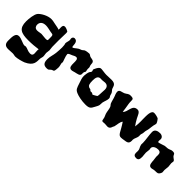

<svg xmlns="http://www.w3.org/2000/svg" viewBox="92 -1395 2401 2401"><g transform="rotate(45 1292.0 -194.5)"><path d="M477 -73C477 -75 477 -78 477 -81C478 -99 471 -116 471 -135C471 -150 477 -169 477 -188C477 -206 471 -224 471 -243C471 -278 470 -315 470 -353C470 -395 473 -437 473 -483C473 -496 472 -507 468 -512C464 -516 425 -534 409 -534C379 -534 375 -516 375 -490C375 -482 376 -474 376 -466C376 -460 375 -455 375 -450C345 -463 314 -463 280 -472C256 -478 238 -481 220 -481C152 -481 74 -434 48 -401C24 -370 14 -286 14 -237C14 -114 72 -88 199 -88C262 -88 327 -94 372 -101C371 -93 370 -86 370 -79C370 -59 373 -42 373 -27C373 -2 362 13 335 13C292 13 268 -8 236 -12C228 -12 220 -8 212 -8C182 -8 126 -44 83 -44C25 -44 26 27 26 89C26 137 41 168 100 168C125 168 153 164 178 164C200 164 214 171 227 171C266 171 329 153 363 140C476 88 465 31 468 -33C469 -47 476 -60 477 -73ZM372 -330C372 -326 373 -312 373 -297C373 -258 378 -255 337 -255C312 -255 283 -262 261 -262C247 -262 218 -253 193 -253C151 -253 141 -285 141 -305C141 -351 172 -377 227 -377C255 -377 294 -367 323 -361C354 -355 369 -361 372 -330Z M987 -322C987 -330 980 -347 980 -360C980 -368 981 -377 981 -384C981 -399 969 -411 969 -436C970 -492 925 -483 900 -491C880 -497 876 -511 857 -511C838 -511 804 -505 789 -498C781 -493 771 -483 761 -476C750 -469 735 -468 724 -461C710 -453 688 -435 688 -435C688 -435 689 -435 690 -436C687 -434 686 -433 686 -433C686 -433 687 -434 687 -434C692 -439 667 -416 656 -416C633 -416 667 -517 592 -517C597 -517 563 -518 563 -481C563 -474 567 -468 567 -457C566 -435 555 -411 555 -391C555 -384 560 -376 561 -368C563 -352 564 -338 564 -324C564 -293 561 -254 558 -223C553 -177 536 -136 536 -93C536 -30 554 -3 610 -3C650 -3 641 -16 669 -34C682 -42 693 -39 700 -50C707 -61 709 -110 709 -118C709 -143 697 -167 697 -185C697 -191 700 -195 700 -199C700 -208 668 -281 668 -310C668 -328 705 -337 724 -346C733 -350 755 -365 773 -365C839 -365 764 -206 845 -206C861 -206 879 -213 894 -217C936 -228 974 -228 974 -267C974 -272 973 -276 973 -281C973 -307 986 -309 987 -322Z M1429 -297C1428 -305 1419 -311 1414 -325C1409 -335 1409 -350 1404 -359C1394 -378 1378 -390 1373 -402C1359 -433 1364 -476 1286 -476C1259 -476 1227 -473 1197 -473C1163 -473 1127 -482 1109 -482C1108 -482 1106 -482 1105 -482C1102 -482 1098 -482 1094 -482C1060 -482 1033 -404 1033 -405C1033 -394 1040 -389 1040 -378C1040 -363 1028 -358 1021 -343C1014 -327 1007 -289 1007 -268C1006 -232 1019 -199 1031 -164C1054 -95 1058 -76 1102 -56C1140 -39 1209 -25 1271 -25C1344 -25 1353 -42 1380 -93C1389 -110 1401 -130 1404 -146C1407 -157 1405 -179 1407 -192C1413 -224 1430 -256 1430 -286C1430 -290 1429 -293 1429 -297ZM1312 -272C1311 -257 1311 -218 1305 -207C1304 -204 1254 -177 1250 -176C1243 -176 1237 -189 1221 -189C1215 -189 1209 -188 1205 -188C1194 -188 1193 -200 1182 -204C1172 -208 1167 -206 1157 -210C1134 -222 1125 -239 1125 -302C1125 -350 1134 -390 1180 -390C1188 -390 1197 -389 1205 -389C1221 -389 1239 -394 1255 -394C1308 -394 1315 -351 1315 -330C1315 -309 1313 -285 1312 -272Z M2071 -482C2070 -498 2043 -536 2037 -541C2026 -549 1984 -560 1959 -560C1907 -560 1912 -469 1912 -407C1912 -394 1913 -381 1913 -368C1913 -336 1912 -304 1907 -272C1888 -297 1870 -325 1852 -359C1834 -392 1821 -443 1781 -443C1687 -443 1719 -329 1669 -291C1665 -328 1658 -371 1651 -411C1640 -478 1667 -505 1598 -505C1556 -505 1553 -486 1518 -470C1487 -456 1442 -461 1442 -420C1442 -397 1455 -369 1459 -359C1472 -326 1479 -285 1490 -260C1495 -248 1508 -240 1515 -223C1526 -194 1527 -156 1537 -124C1541 -111 1550 -97 1555 -81C1566 -44 1558 -26 1584 -26C1593 -26 1603 -28 1616 -28C1637 -28 1649 -25 1660 -25C1700 -25 1707 -53 1713 -71C1714 -78 1721 -82 1722 -87C1735 -134 1731 -174 1756 -204C1829 -97 1830 -47 1880 -47C1897 -47 1915 -51 1929 -53C1968 -59 2005 -59 2005 -114C2005 -120 2004 -127 2004 -134C2004 -161 2028 -189 2028 -224C2028 -230 2027 -236 2027 -242C2027 -262 2038 -271 2038 -299C2038 -326 2048 -343 2052 -371C2056 -399 2058 -426 2062 -445C2065 -461 2071 -470 2071 -482Z M2558 -210C2558 -229 2552 -248 2552 -265C2552 -279 2556 -288 2556 -297C2556 -321 2531 -324 2511 -346C2495 -363 2505 -385 2461 -385C2433 -385 2430 -376 2400 -368C2384 -363 2367 -366 2342 -362C2332 -360 2268 -336 2254 -336C2247 -336 2245 -348 2245 -355C2245 -365 2247 -376 2247 -385C2247 -412 2224 -433 2189 -433C2153 -433 2106 -422 2106 -373C2106 -319 2122 -248 2122 -196C2122 -186 2121 -176 2121 -169C2121 -166 2121 -163 2122 -161C2131 -122 2149 -115 2149 -80C2149 -67 2148 -55 2148 -44C2148 -14 2165 0 2195 0C2233 0 2240 -23 2240 -68C2240 -85 2234 -109 2234 -136C2234 -154 2240 -174 2240 -192C2240 -202 2236 -211 2236 -218C2236 -255 2283 -272 2314 -272C2359 -272 2363 -247 2363 -213C2363 -206 2362 -198 2362 -189C2363 -174 2367 -158 2369 -136C2372 -103 2369 -45 2416 -45C2429 -45 2440 -50 2456 -53C2479 -57 2506 -53 2521 -59C2545 -69 2555 -103 2555 -108C2555 -120 2552 -133 2552 -146C2552 -166 2558 -188 2558 -210Z"/></g></svg>

Font: Freckle Face
Style: Regular
Weight: 400
Designer: Astigmatic (AOETI)
Foundry: Astigmatic (AOETI)
Version: Version 1.000